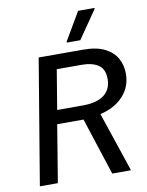

<svg xmlns="http://www.w3.org/2000/svg" viewBox="-93 -916 752 982"><g transform="rotate(-10 283.5 -425.0)"><path d="M33.3 0 141.7 -650H371.7Q441.7 -650 484.6 -628.3Q527.5 -606.7 547.1 -570.8Q566.7 -535 566.7 -491.7Q566.7 -423.3 522.5 -375.4Q478.3 -327.5 402.5 -310L505 -5V0H409.2L312.5 -297.5H175.8L126.7 0ZM188.3 -369.2H320.8Q395 -369.2 432.5 -398.3Q470 -427.5 470 -480.8Q470 -532.5 437.9 -553.8Q405.8 -575 351.7 -575H222.5ZM296.7 -700V-705L381.7 -850H466.7V-845L366.7 -700Z"/></g></svg>

Font: Familjen Grotesk GF
Style: Italic
Weight: 400
Designer: Anders Wikstroem, Jonas Baeckman, Matilda Gysing, Kristian Moeller
Foundry: Familjen STHML AB
Version: Version 2.000; Beta; Release 4; Build 6